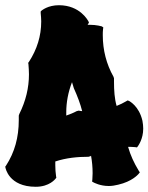

<svg xmlns="http://www.w3.org/2000/svg" viewBox="-24 -718 569 736"><path d="M522 -255C509 -312 472 -330 471 -331L465 -333L460 -330C448 -323 436 -317 423 -312C415 -340 413 -371 413 -405V-418L411 -424C384 -472 370 -526 370 -583C370 -591 370 -598 371 -606L372 -613L366 -617C365 -617 347 -623 319 -623H312C312 -624 313 -625 314 -626L317 -632L314 -638C313 -639 283 -698 202 -698C160 -698 138 -679 136 -678L132 -674V-668C133 -657 134 -646 134 -636C134 -580 118 -529 87 -481L84 -477L85 -472C86 -459 87 -446 87 -433C87 -382 75 -331 50 -281L48 -275V-258C48 -191 32 -134 -1 -83L-4 -79L-3 -75C-3 -75 9 -2 113 -2C166 -2 188 -32 189 -33L192 -37L191 -42C189 -56 188 -70 188 -84V-99C230 -113 274 -117 315 -117L322 -119C323 -119 324 -120 325 -121C329 -99 331 -77 331 -54C331 -46 330 -38 330 -30L329 -22L336 -18C337 -18 359 -5 393 -5C405 -5 417 -7 429 -10C482 -22 505 -49 506 -50L512 -57L507 -65C490 -93 476 -123 467 -155C476 -155 485 -155 494 -154L501 -153L505 -158C506 -160 525 -185 525 -225C525 -234 524 -244 522 -255ZM259 -380C273 -349 284 -320 291 -292C287 -292 282 -293 278 -294L270 -292C257 -285 244 -280 230 -275V-288C230 -325 237 -364 252 -403Z"/></svg>

Font: Hanalei Fill
Style: Regular
Weight: 400
Designer: Astigmatic (AOETI)
Foundry: Astigmatic (AOETI)
Version: Version 1.000